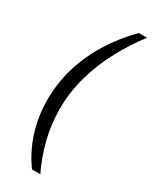

<svg xmlns="http://www.w3.org/2000/svg" viewBox="-217 -736 750 943"><g transform="rotate(30 158.0 -264.5)"><path d="M150 157Q98 86 71 0.5Q44 -85 44 -177Q44 -276 71.5 -365.5Q99 -455 149.5 -535.5Q200 -616 269 -686H316Q261 -615 216 -531.5Q171 -448 145 -356.5Q119 -265 119 -170Q119 -80 141 4Q163 88 197 157Z"/></g></svg>

Font: Chivo Medium Light
Style: Italic
Weight: 300
Italic angle: -8.05°
Version: Version 2.002